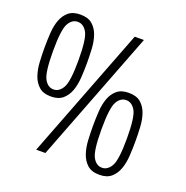

<svg xmlns="http://www.w3.org/2000/svg" viewBox="-127 -815 915 943"><g transform="rotate(20 331.0 -344.0)"><path d="M423 -687 158 0H206L471 -687ZM25 -486Q25 -450 27 -412Q29 -374 39.5 -342.5Q50 -311 72.5 -290.5Q95 -270 136 -270Q175 -270 197.5 -289.5Q220 -309 231 -339.5Q242 -370 244.5 -408.5Q247 -447 247 -486Q247 -521 245 -558.5Q243 -596 232.5 -627Q222 -658 199.5 -678Q177 -698 136 -698Q97 -698 74.5 -679Q52 -660 41 -630Q30 -600 27.5 -562Q25 -524 25 -486ZM70 -484Q70 -595 88 -627.5Q106 -660 136 -660Q166 -660 184.5 -627.5Q203 -595 203 -484Q203 -373 184.5 -340Q166 -307 136 -307Q106 -307 88 -340Q70 -373 70 -484ZM380 -206Q380 -170 382 -132Q384 -94 394.5 -62.5Q405 -31 427.5 -10.5Q450 10 491 10Q530 10 552.5 -9.5Q575 -29 586 -59.5Q597 -90 599.5 -128.5Q602 -167 602 -206Q602 -241 600 -278.5Q598 -316 587.5 -347Q577 -378 554.5 -398Q532 -418 491 -418Q452 -418 429.5 -399Q407 -380 396 -350Q385 -320 382.5 -282Q380 -244 380 -206ZM425 -204Q425 -315 443 -347.5Q461 -380 491 -380Q521 -380 539.5 -347.5Q558 -315 558 -204Q558 -93 539.5 -60Q521 -27 491 -27Q461 -27 443 -60Q425 -93 425 -204Z"/></g></svg>

Font: Secuela Light
Style: Regular
Weight: 300
Designer: Fernando Haro
Foundry: deFharo
Version: Version 1.708